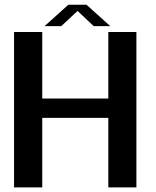

<svg xmlns="http://www.w3.org/2000/svg" viewBox="-20 -814 678 834"><path d="M41 0H163.5V-302H450.5V0H572.5V-675H450.5V-386H163.5V-675H41ZM173.5 -700.5H246L317 -766.5L387 -700.5H459L355.5 -793.5H277Z"/></svg>

Font: Anybody Thin Medium
Style: Regular
Weight: 500
Version: Version 1.113;gftools[0.9.25]